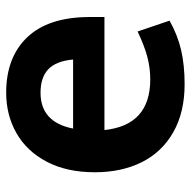

<svg xmlns="http://www.w3.org/2000/svg" viewBox="-18 -598 632 637"><g transform="rotate(-90 298.5 -279.0)"><path d="M354 -97Q393 -97 430 -107Q467 -117 513 -139L549 -33Q501 -6 451 5.5Q401 17 338 17Q245 17 179 -20.5Q113 -58 79.5 -125Q46 -192 46 -281Q46 -374 81 -440.5Q116 -507 176 -541Q236 -575 310 -575Q427 -575 493.5 -505.5Q560 -436 561 -302V-249H186Q202 -97 354 -97ZM191 -353H420Q415 -409 388 -435Q361 -461 310 -461Q212 -461 191 -353Z"/></g></svg>

Font: Biryani
Style: Bold
Weight: 700
Designer: Dan Reynolds and Mathieu Reguer
Foundry: Dan Reynolds and Mathieu Reguer
Version: Version 1.004; ttfautohint (v1.1) -l 5 -r 5 -G 72 -x 0 -D la